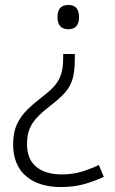

<svg xmlns="http://www.w3.org/2000/svg" viewBox="-20 -563 464 775"><path d="M282 -325Q282 -282 275 -252Q268 -222 249.5 -198Q231 -174 198 -148Q160 -119 136 -95.5Q112 -72 100.5 -45.5Q89 -19 89 18Q89 80 126.5 110.5Q164 141 229 141Q272 141 307.5 130.5Q343 120 379 103L399 151Q357 170 316.5 181Q276 192 226 192Q136 192 84.5 147.5Q33 103 33 19Q33 -28 48.5 -61.5Q64 -95 92 -122Q120 -149 158 -178Q188 -201 204.5 -222Q221 -243 228 -268Q235 -293 235 -330V-345H282ZM299 -494Q299 -445 256 -445Q212 -445 212 -494Q212 -543 256 -543Q299 -543 299 -494Z"/></svg>

Font: Noto Traditional Nushu Light
Style: Regular
Weight: 300
Designer: LIU Zhao
Foundry: LiuZhao Studio
Version: Version 2.003; ttfautohint (v1.8.4.7-5d5b)